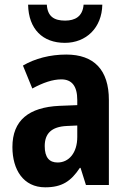

<svg xmlns="http://www.w3.org/2000/svg" viewBox="-20 -790 546 820"><path d="M417 -770H337C333 -719 300 -702 258 -702C212 -702 183 -719 180 -770H100C102 -665 163 -607 257 -607C348 -607 415 -671 417 -770ZM263 -557C194 -557 129 -540 78 -510L118 -412C164 -437 205 -451 242 -451C287 -451 310 -422 310 -363V-341L234 -338C103 -332 33 -276 33 -162C33 -65 80 10 173 10C245 10 283 -16 321 -73H324L347 0H445V-363C445 -492 381 -557 263 -557ZM266 -252 310 -254V-205C310 -137 274 -96 226 -96C191 -96 171 -117 171 -166C171 -219 199 -249 266 -252Z"/></svg>

Font: Noto Sans Devanagari Condensed
Style: Bold
Weight: 700
Width: 3
Designer: Jelle Bosma - Monotype Design Team
Foundry: Monotype Imaging Inc.
Version: Version 2.004